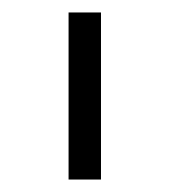

<svg xmlns="http://www.w3.org/2000/svg" viewBox="-20 -760 272 308"><path d="M90 -472V-740H142V-472Z"/></svg>

Font: IBM Plex Sans Thai Light
Style: Regular
Weight: 300
Designer: Mike Abbink, Paul van der Laan, Pieter van Rosmalen, Ben Mitchell, Mark Frömberg
Foundry: Bold Monday
Version: Version 1.2